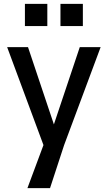

<svg xmlns="http://www.w3.org/2000/svg" viewBox="-20 -774 547 994"><path d="M393 -530H501L312 -23L239 200H122L205 -23L17 -530H125L259 -130ZM409 -639H293V-754H409ZM225 -639H109V-754H225Z"/></svg>

Font: Cooper Hewitt
Style: Regular
Weight: 707
Designer: Village Type and Design LLC
Foundry: Cooper Hewitt Smithsonian Design Museum
Version: 1.000